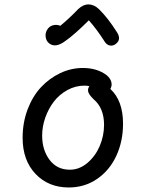

<svg xmlns="http://www.w3.org/2000/svg" viewBox="-20 -838 660 870"><path d="M291.5 11.5Q199.5 11.5 141 -50Q82.5 -111.5 82.5 -213.5Q82.5 -282.5 105.2 -342.5Q128 -402.5 166 -443Q204 -483.5 253.2 -506.8Q302.5 -530 355.5 -530Q420 -530 463 -497.5Q479.5 -484 484.2 -467.2Q489 -450.5 480 -435Q537.5 -382 537.5 -277.5Q537.5 -197.5 507 -131.8Q476.5 -66 420 -27.2Q363.5 11.5 291.5 11.5ZM171 -223.5Q171 -158.5 204.5 -113.8Q238 -69 296.5 -69Q339.5 -69 375.8 -99.5Q412 -130 431.8 -176.2Q451.5 -222.5 451.5 -272Q451.5 -348.5 404 -388.5Q386 -406 381 -418.5Q376 -431 382.5 -443.5L385 -447.5Q374 -450 363 -450Q322 -450 285.5 -430Q249 -410 224.2 -377.8Q199.5 -345.5 185.2 -305Q171 -264.5 171 -223.5ZM198.5 -710Q209 -722 225 -724.5Q241 -727 253 -721Q294 -754.5 334.5 -797Q357.5 -818.5 381.8 -818Q406 -817.5 428 -797Q468.5 -757.5 510 -692Q530.5 -660 506.5 -640.5Q495 -630 480.2 -631.5Q465.5 -633 455.5 -647.5Q419 -705 382.5 -746Q317.5 -681 275 -651.5Q230.5 -618.5 201.5 -642.5Q188 -654 186.5 -674Q185 -694 198.5 -710Z"/></svg>

Font: Monaspace Radon
Style: Regular
Weight: 400
Designer: Riley Cran & the Lettermatic Team
Foundry: Lettermatic
Version: Version 1.000 (Monaspace Radon)